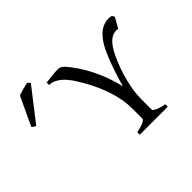

<svg xmlns="http://www.w3.org/2000/svg" viewBox="-152 -932 1160 1160"><g transform="rotate(-45 428.5 -352.0)"><path d="M810.1 -544.9Q796.4 -546.9 782.7 -545.2Q769 -543.5 754.9 -535.4Q740.7 -527.3 725.8 -511Q710.9 -494.6 695.8 -466.8Q684.1 -445.3 668.9 -410.4Q653.8 -375.5 640.4 -332.5Q627 -289.6 617.4 -240.7Q607.9 -191.9 607.9 -142.1V-56.2Q607.9 -53.2 612.1 -49.1Q616.2 -44.9 625.7 -40Q635.3 -35.2 650.6 -30.3Q666 -25.4 689 -21V0H449.7V-21Q494.1 -30.3 512 -39.8Q529.8 -49.3 529.8 -56.2V-142.1Q529.8 -179.7 523.7 -216.1Q517.6 -252.4 507.3 -287.1Q497.1 -321.8 483.6 -353.8Q470.2 -385.7 456.1 -413.8Q441.9 -441.9 427.5 -466.1Q413.1 -490.2 400.9 -508.8Q391.1 -523.9 377.9 -540Q364.7 -556.2 348.9 -569.3Q333 -582.5 314.7 -590.8Q296.4 -599.1 275.9 -599.1L273.9 -620.1Q302.7 -624 331.5 -627Q360.4 -629.9 380.9 -629.9Q391.1 -629.9 400.1 -625Q409.2 -620.1 417.2 -612.8Q425.3 -605.5 432.6 -596.4Q439.9 -587.4 445.8 -579.1Q473.6 -542.5 495.1 -505.6Q516.6 -468.8 533.4 -431.2Q550.3 -393.6 562.7 -355.5Q575.2 -317.4 585 -278.8Q592.8 -309.6 604.2 -345.9Q615.7 -382.3 628.7 -418Q641.6 -453.6 655.5 -485.4Q669.4 -517.1 682.1 -539.1Q715.8 -594.7 755.4 -615.7Q794.9 -636.7 837.9 -627L847.2 -609.9ZM45.4 -480.5Q41.5 -481.4 38.6 -482.7Q35.6 -483.9 32.7 -485.8Q29.8 -487.8 26.9 -490.2Q23.9 -492.7 19.5 -496.6L105.5 -679.7Q113.3 -682.6 124 -685.8Q134.8 -689 146.5 -692.4Q158.2 -695.8 169.7 -698.5Q181.2 -701.2 190.4 -703.6L205.6 -686.5Z"/></g></svg>

Font: Gentium Unicode
Style: Regular
Weight: 400
Version: Version 1.009